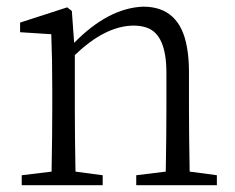

<svg xmlns="http://www.w3.org/2000/svg" viewBox="-20 -545 693 565"><path d="M538.1 -40 618.2 -29.3V0H380.9V-29.3L467.8 -40Q469.7 -149.4 469.7 -226.6V-331.1Q469.7 -444.3 411.1 -463.9Q393.6 -469.7 373 -469.7Q289.1 -468.8 200.2 -382.8V-226.6Q200.2 -149.4 202.1 -40L282.2 -29.3V0H43.9V-29.3L131.8 -40Q133.8 -149.4 133.8 -226.6V-281.2Q133.8 -373 130.9 -444.3L39.1 -450.2V-478.5L177.7 -523.4L191.4 -512.7L198.2 -418.9Q298.8 -521.5 401.4 -525.4Q509.8 -525.4 530.3 -405.3Q536.1 -373 536.1 -333V-226.6Q536.1 -149.4 538.1 -40Z"/></svg>

Font: GenYoMin JP Light
Style: Regular
Weight: 300
Version: Version 1.001;PS 1;hotconv 16.6.51;makeotf.lib2.5.65220 DEVE